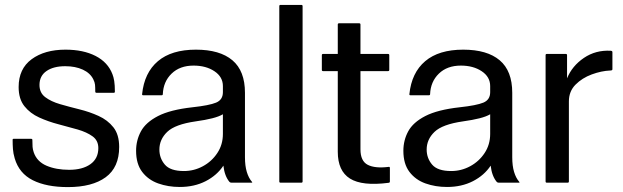

<svg xmlns="http://www.w3.org/2000/svg" viewBox="-20 -745 2542 783"><path d="M36 -179H106Q112 -179 112 -174.5Q112 -156 112.8 -146Q113.5 -136 117.5 -124Q130.5 -86 169.8 -69.2Q209 -52.5 262 -52.5Q316.5 -52.5 348.8 -75.5Q381 -98.5 381 -141Q381 -172 357.5 -189Q334 -206 297 -216.8Q260 -227.5 218.5 -238.2Q177 -249 140 -265.8Q103 -282.5 79.5 -312Q56 -341.5 56 -390Q56 -464.5 109 -503.5Q162 -542.5 247 -542.5Q319.5 -542.5 369.8 -516.8Q420 -491 438.5 -442.5Q443 -431.5 445.8 -414.8Q448.5 -398 448.5 -371Q448.5 -366.5 443.5 -366.5H374Q368.5 -366.5 368.5 -371.5Q368.5 -389.5 367.5 -399.5Q366.5 -409.5 360.5 -421.5Q348 -447 317.8 -461Q287.5 -475 246 -475Q198 -475 169.5 -455.2Q141 -435.5 141 -398.5Q141 -366.5 164.5 -348.8Q188 -331 225 -320.2Q262 -309.5 303.5 -299.2Q345 -289 382 -272.2Q419 -255.5 442.5 -225.8Q466 -196 466 -145.5Q466 -62.5 411 -22.2Q356 18 257 18Q169.5 18 113.8 -10Q58 -38 40 -99Q34 -119.5 32.8 -137Q31.5 -154.5 31.5 -175Q31.5 -179 36 -179Z M916 -3Q896 -26.5 891 -69.5Q865 -30 818.8 -6.2Q772.5 17.5 713 17.5Q665.5 17.5 625 3Q584.5 -11.5 559.8 -44Q535 -76.5 535 -130Q535 -173 554.8 -209.5Q574.5 -246 624.5 -271.8Q674.5 -297.5 764.5 -307.5Q833.5 -315 861.2 -326.5Q889 -338 889 -369V-394Q889 -431.5 854.5 -454.5Q820 -477.5 769.5 -477.5Q713.5 -477.5 679.8 -444.8Q646 -412 644 -361Q644 -356.5 639 -356.5H564Q559 -356.5 559.5 -361Q568.5 -448.5 624 -495.5Q679.5 -542.5 779 -542.5Q876.5 -542.5 927.8 -499.2Q979 -456 979 -366.5V-104Q979 -68.5 986.5 -43.8Q994 -19 1007.5 -3.5Q1010.5 0 1006 0H924Q919 0 916 -3ZM630 -135Q630 -100 652.2 -73.8Q674.5 -47.5 730 -47.5Q771 -47.5 807.2 -67Q843.5 -86.5 866.2 -120.8Q889 -155 889 -199V-279Q873 -269.5 845.2 -262.5Q817.5 -255.5 778 -250Q694 -238 662 -207.2Q630 -176.5 630 -135Z M1124 -725H1209Q1214 -725 1214 -720V-5Q1214 0 1209 0H1124Q1119 0 1119 -5V-720Q1119 -725 1124 -725Z M1570 -60V-5Q1570 0 1565 0.5Q1457 14.5 1407.2 -16.8Q1357.5 -48 1357.5 -126V-455H1297.5Q1292.5 -455 1292.5 -460V-520Q1292.5 -525 1297.5 -525H1357.5V-645Q1357.5 -650 1362.5 -650H1445Q1450 -650 1450 -645V-525H1562.5Q1567.5 -525 1567.5 -520V-460Q1567.5 -455 1562.5 -455H1450V-136Q1450 -88 1479.8 -72.8Q1509.5 -57.5 1565.5 -64.5Q1570 -65 1570 -60Z M2006 -3Q1986 -26.5 1981 -69.5Q1955 -30 1908.8 -6.2Q1862.5 17.5 1803 17.5Q1755.5 17.5 1715 3Q1674.5 -11.5 1649.8 -44Q1625 -76.5 1625 -130Q1625 -173 1644.8 -209.5Q1664.5 -246 1714.5 -271.8Q1764.5 -297.5 1854.5 -307.5Q1923.5 -315 1951.2 -326.5Q1979 -338 1979 -369V-394Q1979 -431.5 1944.5 -454.5Q1910 -477.5 1859.5 -477.5Q1803.5 -477.5 1769.8 -444.8Q1736 -412 1734 -361Q1734 -356.5 1729 -356.5H1654Q1649 -356.5 1649.5 -361Q1658.5 -448.5 1714 -495.5Q1769.5 -542.5 1869 -542.5Q1966.5 -542.5 2017.8 -499.2Q2069 -456 2069 -366.5V-104Q2069 -68.5 2076.5 -43.8Q2084 -19 2097.5 -3.5Q2100.5 0 2096 0H2014Q2009 0 2006 -3ZM1720 -135Q1720 -100 1742.2 -73.8Q1764.5 -47.5 1820 -47.5Q1861 -47.5 1897.2 -67Q1933.5 -86.5 1956.2 -120.8Q1979 -155 1979 -199V-279Q1963 -269.5 1935.2 -262.5Q1907.5 -255.5 1868 -250Q1784 -238 1752 -207.2Q1720 -176.5 1720 -135Z M2210 -525H2287.5Q2292.5 -525 2292.5 -520V-425.5Q2313 -476 2361.2 -508.8Q2409.5 -541.5 2470.5 -538Q2477.5 -537.5 2477.5 -532.5V-462.5Q2477.5 -457.5 2469 -457.5Q2432.5 -456 2393.2 -441.5Q2354 -427 2327 -399.8Q2300 -372.5 2300 -331.5V-5Q2300 0 2295 0H2210Q2205 0 2205 -5V-520Q2205 -525 2210 -525Z"/></svg>

Font: MFEK Sans
Style: Regular
Weight: 400
Designer: Owen Earl
Foundry: indestructible type*
Version: Version 0.001; ttfautohint (v1.8.4.7-5d5b)